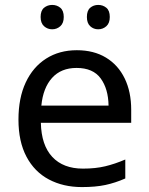

<svg xmlns="http://www.w3.org/2000/svg" viewBox="-20 -750 604 780"><path d="M292 -546Q361 -546 410.5 -516Q460 -486 486.5 -431.5Q513 -377 513 -304V-251H146Q148 -160 192.5 -112.5Q237 -65 317 -65Q368 -65 407.5 -74.5Q447 -84 489 -102V-25Q448 -7 408 1.5Q368 10 313 10Q237 10 178.5 -21Q120 -52 87.5 -113.5Q55 -175 55 -264Q55 -352 84.5 -415Q114 -478 167.5 -512Q221 -546 292 -546ZM291 -474Q228 -474 191.5 -433.5Q155 -393 148 -321H421Q420 -389 389 -431.5Q358 -474 291 -474ZM145 -681Q145 -707 159 -718.5Q173 -730 192 -730Q211 -730 225 -718.5Q239 -707 239 -681Q239 -656 225 -643.5Q211 -631 192 -631Q173 -631 159 -643.5Q145 -656 145 -681ZM333 -681Q333 -707 346.5 -718.5Q360 -730 379 -730Q398 -730 412 -718.5Q426 -707 426 -681Q426 -656 412 -643.5Q398 -631 379 -631Q360 -631 346.5 -643.5Q333 -656 333 -681Z"/></svg>

Font: Noto Sans New Tai Lue
Style: Regular
Weight: 400
Designer: Monotype Design Team
Foundry: Monotype Imaging Inc.
Version: Version 2.003